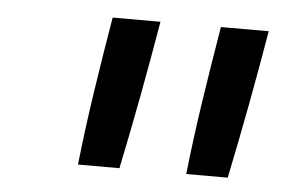

<svg xmlns="http://www.w3.org/2000/svg" viewBox="-35 -819 670 424"><g transform="rotate(5 300.0 -607.0)"><path d="M151 -442Q160 -524 172.5 -606.5Q185 -689 199 -772H305Q291 -689 275.5 -606.5Q260 -524 243 -442ZM391 -442Q400 -524 412.5 -606.5Q425 -689 439 -772H545Q531 -689 515.5 -606.5Q500 -524 483 -442Z"/></g></svg>

Font: Iosevka Custom Medium
Style: Italic
Weight: 500
Italic angle: -9°
Designer: Belleve Invis
Foundry: Belleve Invis
Version: Version 27.0.1